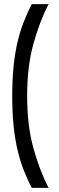

<svg xmlns="http://www.w3.org/2000/svg" viewBox="-20 -770 285 926"><path d="M133 136H214C185.3 80 161 16 141 -56C121 -128 111 -211.7 111 -307C111 -402.3 121 -486 141 -558C161 -630 185.3 -694 214 -750H133C119 -722.7 106.2 -694.2 94.5 -664.5C82.8 -634.8 72.8 -602.3 64.5 -567C56.2 -531.7 49.8 -492.7 45.5 -450C41.2 -407.3 39 -359.7 39 -307C39 -254.3 41.2 -206.7 45.5 -164C49.8 -121.3 56.2 -82.3 64.5 -47C72.8 -11.7 82.8 21 94.5 51C106.2 81 119 109.3 133 136Z"/></svg>

Font: Cabin Condensed
Style: Regular
Weight: 400
Designer: Pablo Impallari
Foundry: Pablo Impallari. www.impallari.com Igino Marini. www.ikern.com
Version: Version 1.006